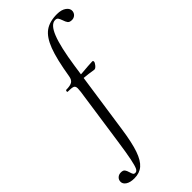

<svg xmlns="http://www.w3.org/2000/svg" viewBox="-418 -787 1124 1124"><g transform="rotate(-45 144.0 -225.5)"><path d="M-110 232Q-110 215 -98.5 204.5Q-87 194 -70 194Q-52 194 -45 203Q-38 212 -33 230Q-29 244 -25 250Q-21 256 -11 256Q1 256 8.5 240.5Q16 225 25 181.5Q34 138 47 47L98 -306Q100 -326 100 -332Q100 -350 89 -355Q78 -360 44 -360Q41 -360 41 -365Q41 -368 42.5 -371Q44 -374 45 -374Q80 -374 95 -383.5Q110 -393 114 -418Q134 -541 159 -606.5Q184 -672 221.5 -699Q259 -726 321 -726Q358 -726 379.5 -710Q401 -694 398 -672Q395 -656 384 -647.5Q373 -639 359 -639Q340 -639 332.5 -648.5Q325 -658 319 -677Q313 -694 307.5 -701.5Q302 -709 289 -709Q253 -709 226.5 -642Q200 -575 180 -439L113 21Q99 118 80 172.5Q61 227 33 251Q5 275 -38 275Q-72 275 -91 262.5Q-110 250 -110 232ZM133 -352 135 -376Q174 -376 234 -382L271 -384Q278 -384 278 -376Q278 -368 266.5 -354Q255 -340 245 -341Q240 -342 204.5 -347Q169 -352 133 -352Z"/></g></svg>

Font: Cormorant Infant Medium
Style: Italic
Weight: 500
Italic angle: -10°
Designer: Christian Thalmann (Catharsis Fonts)
Foundry: Catharsis Fonts
Version: Version 4.000